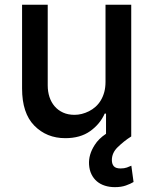

<svg xmlns="http://www.w3.org/2000/svg" viewBox="-20 -565 634 795"><path d="M71.4 -198.5V-545.5H177.6V-211.3Q177.6 -185.7 184.8 -163.5Q192.1 -141.3 206.3 -124.8Q220.5 -108.3 241.1 -98.9Q261.7 -89.5 288.7 -89.5Q318.5 -89.5 348.4 -104.4Q363.3 -111.9 375.9 -123.2Q388.5 -134.6 397.5 -149.7Q406.6 -164.8 411.8 -183.9Q416.9 -203.1 416.9 -226.2V-545.5H523.4V0Q507.1 10.3 493.4 21.3Q479.8 32.3 467.3 44.4Q443.2 67.8 443.2 97.7Q443.2 114 451.2 123.2Q459.2 132.5 479.4 132.5Q494.3 132.5 505.5 128.6Q516.7 124.6 523.8 121.1L533 188.6Q521 196 501.6 202.9Q482.2 209.9 455.6 209.9Q433.2 209.9 414.2 203.8Q395.2 197.8 381.2 185.9Q367.2 174 358.7 156.6Q350.1 139.2 348.7 116.1Q346.2 75.3 372.2 35.2Q388.1 9.6 419 -11V-94.5H413.4Q394.5 -51.5 353.3 -22Q312.5 7.1 250.4 7.1Q172.9 7.1 121.8 -45.1Q71.4 -96.6 71.4 -198.5Z"/></svg>

Font: Inter P Medium
Style: Regular
Weight: 500
Designer: Rasmus Andersson
Foundry: rsms
Version: Version 3.018;git-588b23468